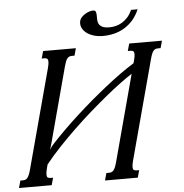

<svg xmlns="http://www.w3.org/2000/svg" viewBox="-127 -966 981 1023"><g transform="rotate(-5 364.0 -454.0)"><path d="M645.5 -893.6Q631.3 -860.4 610.6 -836.7Q589.8 -813 564 -797.6Q538.1 -782.2 509 -775.1Q480 -768.1 450.2 -768.1Q421.4 -768.1 398.2 -775.6Q375 -783.2 359.6 -795.9Q344.2 -808.6 337.6 -825.2Q331.1 -841.8 335.9 -860.4Q338.4 -869.6 346.4 -878.2Q354.5 -886.7 365 -893.3Q375.5 -899.9 387 -903.8Q398.4 -907.7 408.2 -907.7Q419.4 -907.7 422.4 -900.6Q425.3 -893.6 425.8 -882.8Q426.3 -872.1 426 -859.4Q425.8 -846.7 430.9 -835.9Q436 -825.2 449.2 -818.1Q462.4 -811 488.8 -811Q504.9 -811 522 -815.2Q539.1 -819.3 555.2 -828.9Q571.3 -838.4 585.7 -854.2Q600.1 -870.1 610.4 -893.6ZM90.3 -91.3Q87.4 -80.1 86.2 -72.3Q85 -64.5 85 -58.6Q85 -46.9 89.8 -43Q94.7 -39.1 104.5 -39.1H118.7L107.9 0H-66.9L-56.2 -39.1H-41.5Q-34.7 -39.1 -29.1 -41.3Q-23.4 -43.5 -18.6 -49.1Q-13.7 -54.7 -9.3 -64.9Q-4.9 -75.2 -0.5 -91.3L142.6 -624.5Q145.5 -635.3 146.7 -643.3Q147.9 -651.4 147.9 -657.2Q147.9 -668.5 143.1 -672.6Q138.2 -676.8 128.4 -676.8H113.8L124.5 -715.8H299.8L289.1 -676.8H274.9Q267.6 -676.8 261.7 -674.6Q255.9 -672.4 251 -666.7Q246.1 -661.1 241.9 -650.9Q237.8 -640.6 233.4 -624.5L125 -219.7Q123 -212.9 120.8 -204.8Q118.7 -196.8 115.2 -188.5Q119.1 -195.3 125.5 -203.9Q131.8 -212.4 137.2 -217.8Q167 -250.5 203.4 -286.4Q239.7 -322.3 279.5 -358.6Q319.3 -395 361.3 -430.7Q403.3 -466.3 444.6 -499Q485.8 -531.7 524.9 -559.8Q564 -587.9 598.6 -608.9L603 -624.5Q606 -635.3 607.2 -643.3Q608.4 -651.4 608.4 -657.2Q608.4 -668.5 603.5 -672.6Q598.6 -676.8 588.9 -676.8H574.2L585 -715.8H760.3L749.5 -676.8H735.4Q728 -676.8 722.2 -674.6Q716.3 -672.4 711.4 -666.7Q706.5 -661.1 702.4 -650.9Q698.2 -640.6 693.8 -624.5L550.8 -91.3Q547.9 -80.1 546.6 -72.3Q545.4 -64.5 545.4 -58.6Q545.4 -46.9 550.3 -43Q555.2 -39.1 564.9 -39.1H579.1L568.4 0H393.1L403.8 -39.1H418.5Q425.8 -39.1 431.4 -41.3Q437 -43.5 441.9 -49.1Q446.8 -54.7 451.2 -64.9Q455.6 -75.2 460 -91.3L584 -554.2Q556.6 -536.6 519.5 -509.3Q482.4 -481.9 439.9 -447Q397.5 -412.1 351.3 -371.8Q305.2 -331.5 260 -288.1Q214.8 -244.6 172.6 -200Q130.4 -155.3 95.7 -111.8Z"/></g></svg>

Font: Arian Grqi
Style: Italic
Weight: 400
Italic angle: -15°
Designer: Ruben Hakobyan (Tarumian)
Foundry: Ruben Hakobyan (Tarumian)
Version: Version 1.002